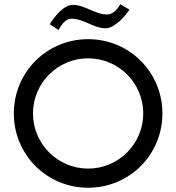

<svg xmlns="http://www.w3.org/2000/svg" viewBox="-20 -875 828 902"><path d="M476.1 -742C517.6 -742 566.5 -797.4 588.4 -829.5L545.3 -855C532.9 -833.1 511.1 -806.9 483.4 -806.9C426.5 -806.9 379.1 -852.1 321.5 -852.1C278.5 -852.1 234.1 -794.5 213.6 -761L255.2 -734C266.1 -755.9 288 -787.2 315 -787.2C373.3 -787.2 420.7 -742 476.1 -742ZM394 -83C251 -83 135 -199 135 -342C135 -485 251 -601 394 -601C537 -601 653 -485 653 -342C653 -199 537 -83 394 -83ZM394 -691C200 -691 45 -536 45 -342C45 -148 200 7 394 7C588 7 743 -148 743 -342C743 -536 588 -691 394 -691Z"/></svg>

Font: Glacial Indifference
Style: Medium
Weight: 500
Version: Version 1.001